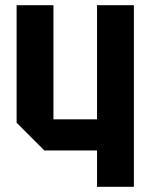

<svg xmlns="http://www.w3.org/2000/svg" viewBox="-20 -720 580 740"><path d="M496 -700V0H354V-140H151L44 -247V-700H186V-260H354V-700Z"/></svg>

Font: Tektur SemiCondensed SemiBold
Style: Regular
Weight: 600
Width: 4
Designer: Adam Jagosz
Foundry: Adam Jagosz
Version: Version 1.005;gftools[0.9.30]